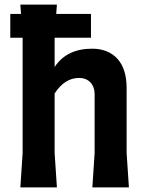

<svg xmlns="http://www.w3.org/2000/svg" viewBox="-20 -820 632 840"><path d="M394 -150V-407Q394 -440 375.5 -459.5Q357 -479 326 -479Q263 -479 219 -411V-150L229 0H69L79 -150V-655H25V-759H72L69 -800H229L226 -759H378V-655H219V-527Q272 -607 383 -607Q453 -607 493.5 -563Q534 -519 534 -434V-150L544 0H384Z"/></svg>

Font: Farro
Style: Bold
Weight: 700
Designer: Aceler Chua
Foundry: Grayscale Limited
Version: Version 1.101